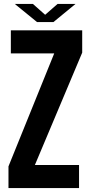

<svg xmlns="http://www.w3.org/2000/svg" viewBox="-20 -954 460 974"><path d="M23 0V-110L255 -683H35V-800H397V-687L157 -117H381V0ZM55 -934H147L209 -879L272 -934H363L251 -842H168Z"/></svg>

Font: Big Shoulders Text ExtraBold
Style: Regular
Weight: 800
Designer: Patric King
Foundry: XO Type Co
Version: Version 1.000; ttfautohint (v1.8.2)